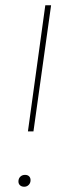

<svg xmlns="http://www.w3.org/2000/svg" viewBox="-20 -701 256 729"><path d="M86 -202 152 -681H174L107 -202ZM50 -12Q50 -23 57 -30Q64 -37 75 -37Q85 -37 90.5 -31.5Q96 -26 96 -17Q96 -6 89 1Q82 8 72 8Q62 8 56 2.5Q50 -3 50 -12Z"/></svg>

Font: Fira Sans Extra Condensed Thin
Style: Italic
Weight: 250
Width: 3
Italic angle: -8°
Designer: Carrois Corporate & Edenspiekermann AG
Foundry: Carrois Corporate GbR & Edenspiekermann AG
Version: Version 4.203